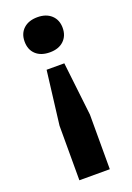

<svg xmlns="http://www.w3.org/2000/svg" viewBox="-144 -607 584 851"><g transform="rotate(-20 148.0 -181.5)"><path d="M238 -470.5Q238 -433 214 -410.2Q190 -387.5 148.5 -387.5Q106.5 -387.5 82.5 -409.8Q58.5 -432 58.5 -470.5Q58.5 -508.5 82.8 -530.8Q107 -553 148.5 -553Q189.5 -553 213.8 -530.5Q238 -508 238 -470.5ZM107.5 -320H191L220 -67.5V190H76.5V-67.5Z"/></g></svg>

Font: Encode Sans Semi Expanded SmBd
Style: Regular
Weight: 600
Width: 6
Designer: Multiple Designers
Foundry: Impallari Type
Version: Version 2.000